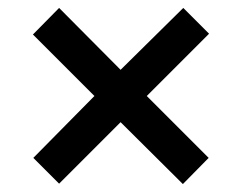

<svg xmlns="http://www.w3.org/2000/svg" viewBox="-20 -595 612 484"><path d="M442 -575 507 -510 350 -353 506 -197 441 -131 284 -287 129 -132 64 -197 218 -353 63 -508 129 -575 284 -419Z"/></svg>

Font: Noto Sans Thai SemiBold
Style: Regular
Weight: 600
Version: Version 2.001